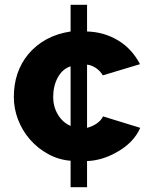

<svg xmlns="http://www.w3.org/2000/svg" viewBox="-20 -665 644 805"><path d="M345 10Q371 10 403.5 1Q436 -8 466 -25Q540 -65 568 -129L412 -177Q404 -160 386 -147.5Q368 -135 345 -129V-394Q364 -392 382 -380Q400 -368 411 -349L567 -396Q533 -461 474.5 -496Q416 -531 345 -533V-645H276V-533Q164 -516 98 -437Q38 -364 38 -258Q38 -210 55.5 -164Q73 -118 105 -81Q138 -43 182 -19Q226 5 276 9V120H345ZM276 -387V-137Q242 -152 222.5 -185Q203 -218 203 -258Q203 -305 222.5 -340.5Q242 -376 276 -387Z"/></svg>

Font: RT Raleway ExtraBold
Style: Regular
Weight: 400
Designer: Matt McInerney, Pablo Impallari, Rodrigo Fuenzalida — Edited by Milan Moffatt in April 2016
Foundry: Matt McInerney, Pablo Impallari, Rodrigo Fuenzalida — Edited by Milan Moffatt in April 2016
Version: Version 3.001